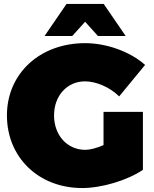

<svg xmlns="http://www.w3.org/2000/svg" viewBox="-20 -934 778 970"><path d="M410 -824 475 -752H615L504 -914H316L205 -752H345ZM503 -201C469 -186 435 -177 411 -177C320 -177 253 -250 253 -351C253 -450 319 -523 409 -523C467 -523 535 -493 582 -447L713 -606C638 -673 519 -716 410 -716C181 -716 15 -562 15 -351C15 -139 175 16 395 16C495 16 624 -23 702 -76V-369H503Z"/></svg>

Font: Montserrat arm Black
Style: Regular
Weight: 900
Designer: Julieta Ulanovsky
Foundry: Julieta Ulanovsky
Version: Version 6.000;PS 006.000;hotconv 1.0.88;makeotf.lib2.5.64775